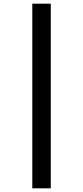

<svg xmlns="http://www.w3.org/2000/svg" viewBox="-20 -786 450 1040"><path d="M155 -766V234H255V-766Z"/></svg>

Font: Noto Sans Georgian ExtraCondensed SemiBold
Style: Regular
Weight: 600
Width: 2
Designer: Monotype Design Team, Akaki Razmadze
Foundry: Google LLC
Version: Version 2.005